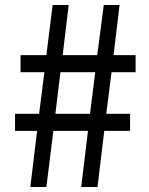

<svg xmlns="http://www.w3.org/2000/svg" viewBox="-20 -746 595 766"><path d="M101 0H165L193 -224H331L304 0H369L396 -224H499V-292H404L425 -458H521V-526H433L457 -726H394L368 -526H230L254 -726H190L165 -526H62V-458H157L136 -292H40V-224H128ZM201 -292 221 -458H360L339 -292Z"/></svg>

Font: Spoqa Han Sans Neo Regular
Style: Regular
Weight: 400
Designer: [Spoqa Han Sans Neo] Dong-huui Kim  Younghwa Kang  Yujin Lee  [Noto Sans] Ryoko NISHIZUKA  (kana & ideographs); Paul D. 
Foundry: Spoqa (http://www.spoqa-han-sans.com)
Version: Version 1.000